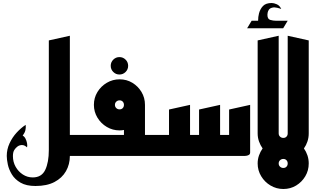

<svg xmlns="http://www.w3.org/2000/svg" viewBox="-20 -1038 2100 1278"><path d="M305 -40V-769L445 -800V-140H565V0H445Q445 56 419 101.5Q393 147 342.5 173.5Q292 200 216 200Q155 200 117 178Q79 156 59 123Q39 90 32 56.5Q25 23 25 0Q25 -44 43.5 -84Q62 -124 91 -155.5Q120 -187 151 -207Q153 -188 149 -171Q145 -154 131 -135Q142 -130 149.5 -115.5Q157 -101 160 -85Q163 -69 160 -57Q144 -72 128 -72.5Q112 -73 98 -64Q84 -54 75 -39.5Q66 -25 66 1Q66 40 84 72Q102 104 132 123.5Q162 143 198 143Q257 143 281 93Q305 43 305 -40Z M775 -542Q751 -542 734 -559Q717 -576 717 -600Q717 -624 734 -641Q751 -658 775 -658Q799 -658 816 -641Q833 -624 833 -600Q833 -576 816 -559Q799 -542 775 -542Z M525 0V-140H805V-173Q791 -170 776 -170Q730 -170 691 -193Q652 -216 628.5 -255Q605 -294 605 -340Q605 -387 628.5 -425.5Q652 -464 691 -487Q730 -510 776 -510Q823 -510 861 -487Q899 -464 922 -425.5Q945 -387 945 -340V-140H1065V0H909Q907 0 906 0Q905 0 905 0ZM776 -310Q789 -310 797 -318.5Q805 -327 805 -340Q805 -353 797 -361.5Q789 -370 776 -370Q763 -370 754 -361.5Q745 -353 745 -340Q745 -327 754 -318.5Q763 -310 776 -310Z M1025 0V-140H1105V-309L1245 -340V-140H1305V-309L1445 -340V-140H1505V-309L1645 -340V-23Q1645 -11 1635 -6Q1625 -1 1615 -0.5Q1605 0 1605 0Z M1625 -850 1655 -900H1698Q1698 -926 1704 -949Q1712 -979 1731 -998.5Q1750 -1018 1789 -1018Q1803 -1018 1822.5 -1009.5Q1842 -1001 1852 -978Q1846 -981 1826 -986Q1806 -991 1792 -987Q1776 -983 1769.5 -973Q1763 -963 1761.5 -953.5Q1760 -944 1760 -940Q1760 -939 1760 -939Q1760 -911 1779 -905.5Q1798 -900 1816 -900H1895L1865 -850Z M1835 -80 1695 -150V-769L1835 -800Z M1866 220Q1820 220 1781 197Q1742 174 1718.5 135Q1695 96 1695 50Q1695 22 1704 -3.5Q1713 -29 1728 -50Q1713 -71 1704 -96.5Q1695 -122 1695 -150H1835Q1835 -137 1844 -128.5Q1853 -120 1866 -120Q1879 -120 1887 -128.5Q1895 -137 1895 -150V-800L2035 -769V-150Q2035 -122 2026.5 -96.5Q2018 -71 2003 -50Q2018 -29 2026.5 -3.5Q2035 22 2035 50Q2035 97 2012 135.5Q1989 174 1951 197Q1913 220 1866 220ZM1866 80Q1879 80 1887 71.5Q1895 63 1895 50Q1895 37 1887 28.5Q1879 20 1866 20Q1853 20 1844 28.5Q1835 37 1835 50Q1835 63 1844 71.5Q1853 80 1866 80Z"/></svg>

Font: Reem Kufi
Style: Bold
Weight: 700
Designer: Khaled Hosny
Version: Version 1.001